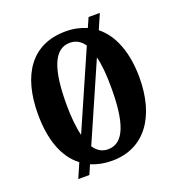

<svg xmlns="http://www.w3.org/2000/svg" viewBox="-141 -871 950 1026"><g transform="rotate(-20 333.5 -357.5)"><path d="M165 -43 129 40H192L215 -13C250 2 289 10 334 10C519 10 622 -137 622 -358C622 -499 581 -609 504 -670L541 -755H477L453 -701C419 -716 380 -725 335 -725C139 -725 45 -580 45 -359C45 -216 84 -104 165 -43ZM416 -615 224 -177C212 -224 206 -286 206 -358C206 -549 242 -660 335 -660C370 -660 396 -644 416 -615ZM334 -55C300 -55 274 -71 254 -101L445 -537C457 -491 462 -430 462 -358C462 -167 428 -55 334 -55Z"/></g></svg>

Font: Noto Serif Hebrew ExtraCondensed ExtraBold
Style: Regular
Weight: 800
Width: 2
Designer: Monotype Design Team
Foundry: Monotype Imaging Inc.
Version: Version 2.004